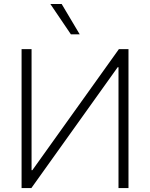

<svg xmlns="http://www.w3.org/2000/svg" viewBox="-20 -957 765 977"><path d="M140.6 -707V-90.8H144.5L585 -707H633.8V0H583V-615.2H579.1L139.6 0H89.8V-707ZM236.3 -936.5H293.9L385.7 -782.2H340.8Z"/></svg>

Font: Pretendard GOV ExtraLight
Style: Regular
Weight: 200
Designer: Base glyphs from Inter by Rasmus Andersson; Hangeul glyphs from Noto Sans CJK(Source Han Sans) by Jang Soo-young and Kan
Foundry: Kil Hyung-jin
Version: Version 1.309